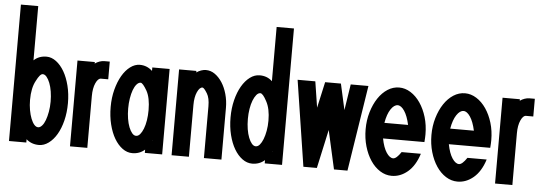

<svg xmlns="http://www.w3.org/2000/svg" viewBox="-48 -850 2820 994"><g transform="rotate(5 1362.5 -353.0)"><path d="M24 -711H114V-429Q140 -454 180 -454Q206 -454 230 -436Q254 -418 272 -387Q290 -356 300.5 -314Q311 -272 311 -224Q311 -175 300.5 -133Q290 -91 272 -60.5Q254 -30 230 -12.5Q206 5 180 5Q141 5 114 -19V-2H24ZM135 -324Q114 -286 114 -224Q114 -196 118.5 -171Q123 -146 130.5 -127Q138 -108 147.5 -97Q157 -86 168 -86Q178 -86 188 -97Q198 -108 205 -127Q212 -146 216.5 -171Q221 -196 221 -224Q221 -251 217 -276Q213 -301 205.5 -320Q198 -339 188.5 -350.5Q179 -362 168 -362Q154 -362 135 -324Z M431 -448V-440Q442 -448 455 -452.5Q468 -457 480 -457H508V-365H470Q455 -365 443 -338.5Q431 -312 431 -271V-2H341V-448Z M820 -446V-2H730V-19Q703 5 665 5Q638 5 614 -12.5Q590 -30 572 -60.5Q554 -91 543.5 -133Q533 -175 533 -224Q533 -272 544 -314Q555 -356 573 -387Q591 -418 615 -436Q639 -454 665 -454Q702 -454 730 -428V-446ZM764 -68Q764 -67 763 -67H766ZM710 -324Q688 -362 677 -362Q666 -362 656 -350.5Q646 -339 639 -320Q632 -301 628 -276Q624 -251 624 -224Q624 -196 628 -171Q632 -146 639.5 -127Q647 -108 656.5 -97Q666 -86 677 -86Q688 -86 697.5 -97Q707 -108 714.5 -127Q722 -146 726 -171Q730 -196 730 -224Q730 -288 710 -324Z M959 -448V-440Q970 -448 983 -452.5Q996 -457 1008 -457Q1033 -457 1054.5 -442Q1076 -427 1092.5 -401.5Q1109 -376 1118.5 -342Q1128 -308 1128 -271V-2H1037V-271Q1037 -314 1023 -337Q1006 -365 998 -365Q983 -365 971 -338.5Q959 -312 959 -271V-2H869V-448Z M1443 -711V-2H1353V-19Q1326 5 1288 5Q1261 5 1237 -12.5Q1213 -30 1195 -60.5Q1177 -91 1166.5 -133Q1156 -175 1156 -224Q1156 -272 1166.5 -314Q1177 -356 1195 -387Q1213 -418 1237 -436Q1261 -454 1288 -454Q1327 -454 1353 -429V-711ZM1387 -68Q1387 -67 1386 -67H1389ZM1332 -324Q1312 -362 1299 -362Q1288 -362 1278.5 -350.5Q1269 -339 1261.5 -320Q1254 -301 1250 -276Q1246 -251 1246 -224Q1246 -196 1250 -171Q1254 -146 1261.5 -127Q1269 -108 1278.5 -97Q1288 -86 1299 -86Q1310 -86 1319.5 -97Q1329 -108 1336.5 -127Q1344 -146 1348.5 -171Q1353 -196 1353 -224Q1353 -286 1332 -324Z M1577 -448 1598 -313 1628 -448H1710L1740 -313L1761 -448H1853L1783 -2H1713L1668 -203Q1657 -152 1646 -102.5Q1635 -53 1624 -2H1554L1485 -448Z M2013 -454Q2044 -454 2072.5 -436Q2101 -418 2122.5 -386.5Q2144 -355 2156.5 -313.5Q2169 -272 2169 -224Q2169 -215 2168.5 -205.5Q2168 -196 2167 -184H1952Q1961 -137 1978 -111.5Q1995 -86 2013 -86Q2030 -86 2054 -122H2154Q2134 -59 2096 -27Q2058 5 2013 5Q1981 5 1952.5 -13Q1924 -31 1903 -62.5Q1882 -94 1870 -135.5Q1858 -177 1858 -224Q1858 -271 1870.5 -313Q1883 -355 1904 -386.5Q1925 -418 1953 -436Q1981 -454 2013 -454ZM2075 -265Q2065 -311 2048 -336.5Q2031 -362 2013 -362Q1994 -362 1977 -336.5Q1960 -311 1952 -265Z M2355 -454Q2386 -454 2414.5 -436Q2443 -418 2464.5 -386.5Q2486 -355 2498.5 -313.5Q2511 -272 2511 -224Q2511 -215 2510.5 -205.5Q2510 -196 2509 -184H2294Q2303 -137 2320 -111.5Q2337 -86 2355 -86Q2372 -86 2396 -122H2496Q2476 -59 2438 -27Q2400 5 2355 5Q2323 5 2294.5 -13Q2266 -31 2245 -62.5Q2224 -94 2212 -135.5Q2200 -177 2200 -224Q2200 -271 2212.5 -313Q2225 -355 2246 -386.5Q2267 -418 2295 -436Q2323 -454 2355 -454ZM2417 -265Q2407 -311 2390 -336.5Q2373 -362 2355 -362Q2336 -362 2319 -336.5Q2302 -311 2294 -265Z M2640 -448V-440Q2651 -448 2664 -452.5Q2677 -457 2689 -457H2717V-365H2679Q2664 -365 2652 -338.5Q2640 -312 2640 -271V-2H2550V-448Z"/></g></svg>

Font: Fundamental  Brigade Condensed
Style: Regular
Weight: 400
Width: 3
Designer: Peter Wiegel, original typeface by Carl Albert Fahrenwaldt 1901
Foundry: Peter Wiegel
Version: Version 0.000 2012 initial release